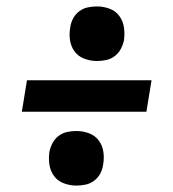

<svg xmlns="http://www.w3.org/2000/svg" viewBox="-20 -639 540 598"><path d="M282 -449Q262 -449 243 -456Q224 -463 212.5 -478.5Q201 -494 198 -514Q195 -534 199 -555Q201 -569 208 -582Q215 -595 227 -604Q239 -613 253.5 -616Q268 -619 282 -619Q302 -619 321 -612Q340 -605 351.5 -589.5Q363 -574 366 -554Q369 -534 366 -513Q363 -499 356 -486Q349 -473 337 -464Q325 -455 310.5 -452Q296 -449 282 -449ZM48 -291 64 -389H452L436 -291ZM218 -61Q198 -61 179 -68Q160 -75 148.5 -90.5Q137 -106 134 -126Q131 -146 134 -167Q137 -181 144 -194Q151 -207 163 -216Q175 -225 189.5 -228Q204 -231 218 -231Q238 -231 257 -224Q276 -217 287.5 -201.5Q299 -186 302 -166Q305 -146 301 -125Q299 -111 292 -98Q285 -85 273 -76Q261 -67 246.5 -64Q232 -61 218 -61Z"/></svg>

Font: Iosevka Term Curly Hv Obl
Style: Regular
Weight: 900
Italic angle: -9°
Designer: Belleve Invis
Foundry: Belleve Invis
Version: Version 32.3.0